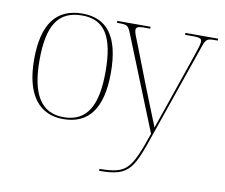

<svg xmlns="http://www.w3.org/2000/svg" viewBox="-84 -645 1156 988"><g transform="rotate(10 494.5 -151.0)"><path d="M265 10C397 10 466 -79 466 -267C466 -459 396 -542 270 -542C135 -542 65 -454 65 -267C65 -79 141 10 265 10ZM494 230V240H495C658 240 670 193 742 -16L902 -478C918 -525 923 -526 975 -526H979V-536H808V-526H849C890 -526 895 -519 895 -505C895 -492 886 -465 875 -433L785 -171C764 -110 749 -68 736 -29C719 -73 678 -171 654 -234L583 -417C561 -473 552 -492 552 -505C552 -519 557 -526 598 -526H626V-536H452V-526H455C508 -526 510 -525 529 -478L724 6C656 204 636 228 494 230ZM265 0C146 0 93 -93 93 -267C93 -448 144 -532 270 -532C386 -532 438 -453 438 -267C438 -100 393 0 265 0Z"/></g></svg>

Font: Noto Serif Display Thin
Style: Regular
Weight: 100
Designer: Monotype Design Team
Foundry: Monotype Imaging Inc.
Version: Version 2.009